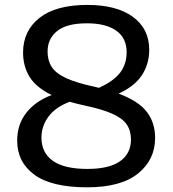

<svg xmlns="http://www.w3.org/2000/svg" viewBox="-20 -770 718 799"><path d="M342.5 9.5Q195 9.5 123.2 -42.8Q51.5 -95 51.5 -185.5Q51.5 -251.5 89 -300Q126.5 -348.5 195 -374.5Q130.5 -406 103.2 -450Q76 -494 76 -551.5Q76 -641.5 144.2 -695.5Q212.5 -749.5 343.5 -749.5Q465.5 -749.5 533.2 -699.8Q601 -650 601 -563Q601 -503 570 -456.5Q539 -410 473.5 -380.5Q556.5 -349.5 591 -304.5Q625.5 -259.5 625.5 -196Q625.5 -105.5 554.5 -48Q483.5 9.5 342.5 9.5ZM375.5 -408.5Q383.5 -406.5 391.5 -404.5Q452.5 -432 479.8 -467.5Q507 -503 507 -553Q507 -611.5 464 -642.2Q421 -673 341.5 -673Q258 -673 218 -641Q178 -609 178 -555.5Q178 -518.5 195 -491.8Q212 -465 255 -445Q298 -425 375.5 -408.5ZM152.5 -197.5Q152.5 -134 200.2 -100.5Q248 -67 343.5 -67Q434 -67 479.5 -99Q525 -131 525 -189.5Q525 -226.5 507 -252.5Q489 -278.5 446.2 -297.2Q403.5 -316 329.5 -331.5Q297.5 -338.5 270 -346.5Q210.5 -324 181.5 -284.5Q152.5 -245 152.5 -197.5Z"/></svg>

Font: Encode Sans Semi Expanded Medium
Style: Regular
Weight: 500
Width: 6
Designer: Multiple Designers
Foundry: Impallari Type
Version: Version 3.000; ttfautohint (v1.8.3) -l 8 -r 50 -G 200 -x 14 